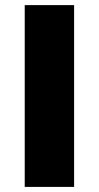

<svg xmlns="http://www.w3.org/2000/svg" viewBox="-20 -734 388 754"><path d="M271 0V-713.9H77.1V0Z"/></svg>

Font: Sahel Black
Style: Bold
Weight: 900
Foundry: Saber Rastikerdar (saber.rastikerdar@gmail.com)
Version: Version 3.4.0